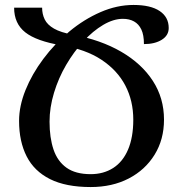

<svg xmlns="http://www.w3.org/2000/svg" viewBox="-20 -745 737 775"><path d="M274 -605Q387 -584 469.5 -536Q552 -488 597 -418.5Q642 -349 642 -262Q642 -182 604 -120.5Q566 -59 499.5 -24.5Q433 10 346 10Q246 10 182 -22Q118 -54 87.5 -114Q57 -174 57 -257Q57 -317 83 -381.5Q109 -446 155 -507.5Q201 -569 260 -618Q319 -667 385.5 -696Q452 -725 519 -725Q588 -725 624.5 -700.5Q661 -676 661 -632Q661 -602 633 -584.5Q605 -567 561 -567Q561 -604 550.5 -626Q540 -648 521 -658.5Q502 -669 476 -669Q438 -669 396.5 -644.5Q355 -620 316.5 -578Q278 -536 247 -483Q216 -430 198 -370.5Q180 -311 180 -254Q180 -189 196 -141.5Q212 -94 248.5 -68Q285 -42 346 -42Q398 -42 437 -67Q476 -92 497 -141.5Q518 -191 518 -262Q518 -338 486 -399.5Q454 -461 390 -503.5Q326 -546 228 -562Q127 -579 82 -614.5Q37 -650 37 -714H150Q150 -688 160.5 -666.5Q171 -645 198 -629.5Q225 -614 274 -605Z"/></svg>

Font: Noto Serif Armenian Medium
Style: Regular
Weight: 500
Version: Version 2.007